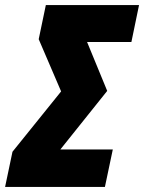

<svg xmlns="http://www.w3.org/2000/svg" viewBox="-48 -734 566 754"><path d="M1 -138 192 -375 104 -580 132 -714H498L468 -569H294L373 -377L189 -147H395L364 0H-28Z"/></svg>

Font: Noto Sans UI CondBlack
Style: Italic
Weight: 900
Width: 3
Italic angle: -12°
Designer: Monotype Design Team
Foundry: Monotype Imaging Inc.
Version: Version 1.001